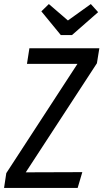

<svg xmlns="http://www.w3.org/2000/svg" viewBox="-35 -927 510 947"><path d="M-15 0 -4 -73 347 -612H98L110 -689H455L443 -615L92 -77L371 -78L348 0ZM413 -907 449 -867 320 -754H265L169 -871L206 -907L300 -826Z"/></svg>

Font: Fira Sans Extra Condensed
Style: Italic
Weight: 400
Width: 3
Italic angle: -8°
Designer: Carrois Corporate & Edenspiekermann AG
Foundry: Carrois Corporate GbR & Edenspiekermann AG
Version: Version 4.203